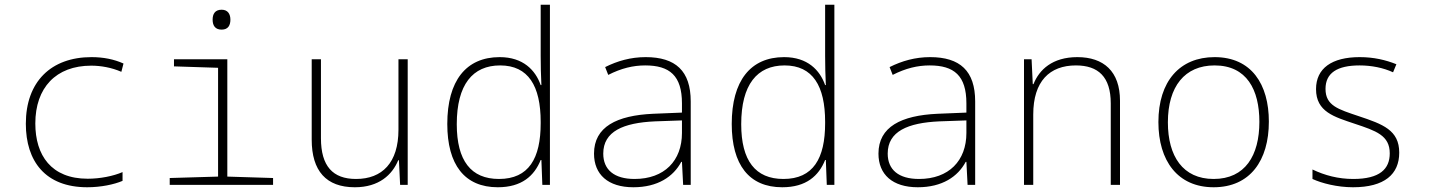

<svg xmlns="http://www.w3.org/2000/svg" viewBox="-20 -780 6040 810"><path d="M348 10C406 10 462 -2 497 -17V-54C458 -37 402 -26 350 -26C196 -26 129 -125 129 -259C129 -410 216 -503 365 -503C405 -503 451 -495 492 -477L501 -512C461 -530 416 -539 366 -539C195 -539 89 -435 89 -258C89 -100 171 10 348 10Z M915 -655C943 -655 952 -674 952 -697C952 -721 941 -739 915 -739C887 -739 877 -721 877 -697C877 -672 888 -655 915 -655ZM696 0H1132V-29L939 -35V-530H714V-500L900 -494V-35L696 -29Z M1477 10C1579 10 1635 -43 1660 -104H1663L1668 0H1700V-530H1661V-233C1661 -93 1592 -25 1482 -25C1384 -25 1334 -79 1334 -197V-530H1295V-191C1295 -59 1356 10 1477 10Z M2080 10C2181 10 2234 -38 2261 -105H2264L2268 0H2300V-760H2261V-544C2261 -505 2262 -461 2264 -421H2261C2239 -484 2187 -539 2088 -539C1946 -539 1867 -439 1867 -257C1867 -85 1940 10 2080 10ZM2085 -25C1967 -25 1907 -102 1907 -256C1907 -423 1974 -504 2090 -504C2209 -504 2261 -417 2261 -266V-260C2261 -112 2211 -25 2085 -25Z M2652 10C2755 10 2821 -35 2854 -97H2857L2862 0H2894V-352C2894 -481 2830 -539 2704 -539C2641 -539 2585 -523 2533 -497L2546 -464C2601 -492 2651 -504 2702 -504C2805 -504 2857 -461 2857 -344V-305L2735 -300C2582 -293 2486 -245 2486 -132C2486 -44 2545 10 2652 10ZM2657 -25C2571 -25 2525 -64 2525 -132C2525 -226 2610 -262 2743 -268L2857 -272V-219C2857 -102 2783 -25 2657 -25Z M3280 10C3381 10 3434 -38 3461 -105H3464L3468 0H3500V-760H3461V-544C3461 -505 3462 -461 3464 -421H3461C3439 -484 3387 -539 3288 -539C3146 -539 3067 -439 3067 -257C3067 -85 3140 10 3280 10ZM3285 -25C3167 -25 3107 -102 3107 -256C3107 -423 3174 -504 3290 -504C3409 -504 3461 -417 3461 -266V-260C3461 -112 3411 -25 3285 -25Z M3852 10C3955 10 4021 -35 4054 -97H4057L4062 0H4094V-352C4094 -481 4030 -539 3904 -539C3841 -539 3785 -523 3733 -497L3746 -464C3801 -492 3851 -504 3902 -504C4005 -504 4057 -461 4057 -344V-305L3935 -300C3782 -293 3686 -245 3686 -132C3686 -44 3745 10 3852 10ZM3857 -25C3771 -25 3725 -64 3725 -132C3725 -226 3810 -262 3943 -268L4057 -272V-219C4057 -102 3983 -25 3857 -25Z M4300 0H4339V-297C4339 -437 4408 -504 4519 -504C4613 -504 4666 -456 4666 -344V0H4705V-355C4705 -479 4636 -539 4525 -539C4420 -539 4364 -486 4340 -425H4337L4332 -530H4300Z M5100 10C5254 10 5333 -103 5333 -267C5333 -424 5260 -539 5104 -539C4957 -539 4867 -437 4867 -265C4867 -102 4948 10 5100 10ZM5100 -25C4970 -25 4907 -121 4907 -264C4907 -415 4978 -504 5104 -504C5240 -504 5293 -401 5293 -266C5293 -124 5233 -25 5100 -25Z M5688 10C5821 10 5883 -45 5883 -136C5883 -231 5814 -256 5712 -290C5626 -319 5572 -334 5572 -405C5572 -472 5621 -504 5716 -504C5766 -504 5816 -494 5857 -475L5871 -509C5826 -527 5776 -539 5716 -539C5599 -539 5532 -492 5532 -404C5532 -308 5609 -287 5695 -258C5785 -228 5843 -209 5843 -133C5843 -67 5801 -25 5689 -25C5626 -25 5569 -40 5517 -65V-25C5556 -7 5621 10 5688 10Z"/></svg>

Font: Noto Sans Mono ExtraLight
Style: Regular
Weight: 200
Designer: Monotype Design Team
Foundry: Monotype Imaging Inc.
Version: Version 2.014